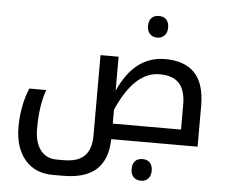

<svg xmlns="http://www.w3.org/2000/svg" viewBox="-62 -820 1327 1132"><g transform="rotate(5 601.0 -254.0)"><path d="M290 240Q185 240 125 168.5Q65 97 65 -24Q65 -85 76.5 -146Q88 -207 109 -255H209Q175 -161 175 -24Q175 57 209.5 102.5Q244 148 306 148H348Q432 148 471 108Q510 68 510 -11V-488H617V-287Q711 -498 892 -498Q1008 -498 1067.5 -435.5Q1127 -373 1127 -241V0H616Q614 120 549 180Q484 240 352 240ZM1021 -92V-239Q1021 -325 983 -365.5Q945 -406 867 -406Q718 -406 617 -174V-92ZM833 -620Q806 -620 790 -637Q774 -654 774 -684Q774 -715 789.5 -731.5Q805 -748 833 -748Q862 -748 877.5 -731Q893 -714 893 -684Q893 -655 877 -637.5Q861 -620 833 -620ZM811 229Q783 229 767 212Q751 195 751 165Q751 134 766.5 117.5Q782 101 811 101Q839 101 854.5 118Q870 135 870 165Q870 194 854.5 211.5Q839 229 811 229Z"/></g></svg>

Font: Noto Kufi Arabic Medium
Style: Regular
Weight: 500
Designer: Monotype Design Team, David Williams, Khaled Hosny
Foundry: Google LLC
Version: Version 2.109; ttfautohint (v1.8.4.7-5d5b)